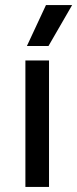

<svg xmlns="http://www.w3.org/2000/svg" viewBox="-20 -736 304 756"><path d="M80 -498H173V0H80ZM161 -716H264L171 -555H86Z"/></svg>

Font: Chakra Petch Medium
Style: Regular
Weight: 500
Designer: Katatrad Aksorn Co.,Ltd.
Foundry: Cadson Demak Co.,Ltd.
Version: Version 1.000; ttfautohint (v1.6)